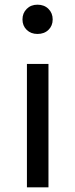

<svg xmlns="http://www.w3.org/2000/svg" viewBox="-20 -800 322 820"><path d="M205 -717Q205 -690 187 -672.5Q169 -655 140 -655Q112 -655 94 -672.5Q76 -690 76 -717Q76 -744 94 -762Q112 -780 140 -780Q169 -780 187 -762Q205 -744 205 -717ZM187 0H95V-527H187Z"/></svg>

Font: Wolseley Sans
Style: Regular
Weight: 400
Designer: Carrois Corporate & Edenspiekermann AG
Foundry: Carrois Corporate GbR & Edenspiekermann AG
Version: Version 4.202